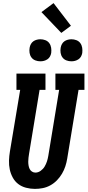

<svg xmlns="http://www.w3.org/2000/svg" viewBox="-20 -1209 564 1237"><path d="M205 8Q176 8 147.5 0.5Q119 -7 97.5 -23.5Q76 -40 62.5 -64.5Q49 -89 43 -117Q37 -145 38 -174.5Q39 -204 44 -234L110 -630H86V-735H273V-630H235L167 -217Q165 -204 163.5 -192Q162 -180 162 -167.5Q162 -155 164 -143Q166 -131 171 -120.5Q176 -110 186 -103.5Q196 -97 208 -97Q226 -97 242 -108.5Q258 -120 267.5 -136Q277 -152 282.5 -169Q288 -186 291 -204L361 -630H337V-735H524V-630H486L413 -187Q409 -162 401 -137.5Q393 -113 379.5 -90Q366 -67 347 -47.5Q328 -28 304.5 -15Q281 -2 255.5 3Q230 8 205 8ZM440 -814Q423 -814 407.5 -820Q392 -826 382.5 -839Q373 -852 370.5 -868.5Q368 -885 371 -902Q373 -914 379 -925Q385 -936 395 -943Q405 -950 417 -953Q429 -956 440 -956Q457 -956 472.5 -950Q488 -944 497.5 -931Q507 -918 509.5 -901.5Q512 -885 510 -868Q508 -856 502 -845Q496 -834 485.5 -827Q475 -820 463.5 -817Q452 -814 440 -814ZM240 -814Q223 -814 207.5 -820Q192 -826 182.5 -839Q173 -852 170.5 -868.5Q168 -885 171 -902Q173 -914 179 -925Q185 -936 195 -943Q205 -950 217 -953Q229 -956 240 -956Q257 -956 272.5 -950Q288 -944 297.5 -931Q307 -918 309.5 -901.5Q312 -885 310 -868Q308 -856 302 -845Q296 -834 285.5 -827Q275 -820 263.5 -817Q252 -814 240 -814ZM375 -997 247 -1131 325 -1189 437 -1043Z"/></svg>

Font: Iosevka Slab Extrabold Oblique
Style: Regular
Weight: 800
Italic angle: -9°
Monospace: yes
Designer: Belleve Invis
Foundry: Belleve Invis
Version: Version 11.1.1; ttfautohint (v1.8.3)